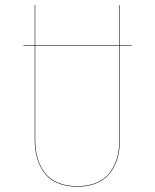

<svg xmlns="http://www.w3.org/2000/svg" viewBox="-20 -700 589 729"><path d="M480 -527.8V-525.9H435.1V-168.9Q435.1 -139.2 429.7 -113.5Q424.3 -87.9 412.1 -64.9Q399.9 -42 381.6 -25.9Q363.3 -9.8 335.9 -0.5Q308.6 8.8 273.9 8.8Q230.5 8.8 198.2 -5.1Q166 -19 147.7 -44.2Q129.4 -69.3 120.6 -100.3Q111.8 -131.3 111.8 -168.9V-525.9H68.8V-527.8H111.8V-680.2H113.8V-527.8H433.1V-680.2H435.1V-527.8ZM433.1 -168.9V-525.9H113.8V-168.9Q113.8 -131.8 122.3 -101.1Q130.9 -70.3 148.9 -45.7Q167 -21 198.7 -7.1Q230.5 6.8 273.9 6.8Q316.4 6.8 347.9 -7.1Q379.4 -21 397.7 -45.7Q416 -70.3 424.6 -101.1Q433.1 -131.8 433.1 -168.9Z"/></svg>

Font: Fira Sans Compressed Two
Style: Regular
Weight: 100
Width: 1
Designer: Carrois Corporate & Edenspiekermann AG
Foundry: Carrois Corporate GbR & Edenspiekermann AG
Version: Version 4.203;PS 004.203;hotconv 1.0.88;makeotf.lib2.5.64775